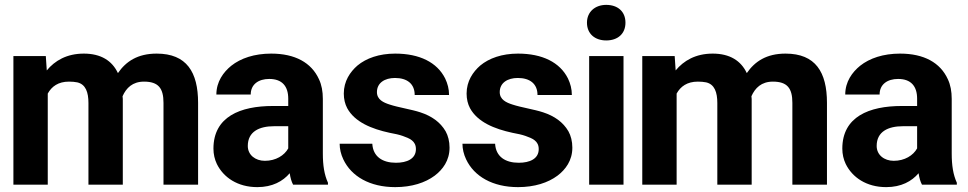

<svg xmlns="http://www.w3.org/2000/svg" viewBox="-20 -758 3973 788"><path d="M35 0H176V-374C192 -403 219 -423 263 -423C276 -423 287 -422 297 -420C332 -412 343 -379 343 -335V0H484V-352C484 -354 483 -361 483 -363C498 -397 524 -423 571 -423C630 -423 651 -396 651 -336V0H793V-336C793 -462 746 -538 623 -538C545 -538 497 -506 464 -458C440 -509 394 -538 324 -538C254 -538 205 -509 172 -469L168 -528H35Z M856 -148C856 -125 861 -104 870 -85C897 -30 955 10 1036 10C1098 10 1141 -14 1169 -47C1172 -28 1176 -13 1183 0H1326V-8C1311 -41 1305 -79 1305 -128V-352C1305 -383 1300 -410 1289 -433C1258 -501 1191 -538 1093 -538C1024 -538 968 -519 929 -488C897 -462 868 -423 868 -370H1009C1009 -412 1041 -434 1085 -434C1138 -434 1163 -404 1163 -353V-323H1100C966 -323 856 -279 856 -148ZM997 -159C997 -218 1044 -240 1105 -240H1163V-149C1147 -120 1112 -98 1067 -98C1028 -98 997 -122 997 -159Z M1374 -168C1374 -147 1379 -125 1389 -104C1422 -34 1498 10 1602 10C1670 10 1725 -8 1764 -37C1797 -62 1825 -99 1825 -152C1825 -178 1819 -201 1809 -219C1787 -257 1751 -282 1705 -297C1669 -309 1615 -317 1579 -329C1554 -337 1527 -349 1527 -380C1527 -418 1559 -438 1601 -438C1651 -438 1682 -414 1682 -368H1823C1823 -393 1817 -415 1807 -436C1774 -502 1702 -538 1602 -538C1536 -538 1483 -519 1447 -489C1417 -463 1391 -425 1391 -374C1391 -351 1396 -331 1405 -314C1436 -257 1505 -229 1579 -213C1601 -209 1619 -205 1633 -200C1661 -190 1687 -180 1687 -146C1687 -106 1650 -90 1605 -90C1550 -90 1511 -115 1508 -168Z M1878 -168C1878 -147 1883 -125 1893 -104C1926 -34 2002 10 2106 10C2174 10 2229 -8 2268 -37C2301 -62 2329 -99 2329 -152C2329 -178 2323 -201 2313 -219C2291 -257 2255 -282 2209 -297C2173 -309 2119 -317 2083 -329C2058 -337 2031 -349 2031 -380C2031 -418 2063 -438 2105 -438C2155 -438 2186 -414 2186 -368H2327C2327 -393 2321 -415 2311 -436C2278 -502 2206 -538 2106 -538C2040 -538 1987 -519 1951 -489C1921 -463 1895 -425 1895 -374C1895 -351 1900 -331 1909 -314C1940 -257 2009 -229 2083 -213C2105 -209 2123 -205 2137 -200C2165 -190 2191 -180 2191 -146C2191 -106 2154 -90 2109 -90C2054 -90 2015 -115 2012 -168Z M2389 -665C2389 -619 2422 -592 2468 -592C2515 -592 2547 -619 2547 -665C2547 -711 2515 -738 2468 -738C2422 -738 2389 -709 2389 -665ZM2398 0H2539V-528H2398Z M2616 0H2757V-374C2773 -403 2800 -423 2844 -423C2857 -423 2868 -422 2878 -420C2913 -412 2924 -379 2924 -335V0H3065V-352C3065 -354 3064 -361 3064 -363C3079 -397 3105 -423 3152 -423C3211 -423 3232 -396 3232 -336V0H3374V-336C3374 -462 3327 -538 3204 -538C3126 -538 3078 -506 3045 -458C3021 -509 2975 -538 2905 -538C2835 -538 2786 -509 2753 -469L2749 -528H2616Z M3437 -148C3437 -125 3442 -104 3451 -85C3478 -30 3536 10 3617 10C3679 10 3722 -14 3750 -47C3753 -28 3757 -13 3764 0H3907V-8C3892 -41 3886 -79 3886 -128V-352C3886 -383 3881 -410 3870 -433C3839 -501 3772 -538 3674 -538C3605 -538 3549 -519 3510 -488C3478 -462 3449 -423 3449 -370H3590C3590 -412 3622 -434 3666 -434C3719 -434 3744 -404 3744 -353V-323H3681C3547 -323 3437 -279 3437 -148ZM3578 -159C3578 -218 3625 -240 3686 -240H3744V-149C3728 -120 3693 -98 3648 -98C3609 -98 3578 -122 3578 -159Z"/></svg>

Font: Asimov Pro
Style: Bd
Weight: 700
Designer: Google
Version: Version 2.000980; 2014